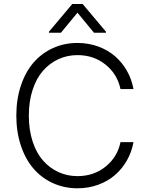

<svg xmlns="http://www.w3.org/2000/svg" viewBox="-20 -958 766 987"><path d="M666.2 -500H599.4Q583.8 -576 523.1 -625.4Q462.4 -674.7 378.2 -674.7Q326 -674.7 280.9 -654.1Q235.8 -633.5 201.7 -595Q167.6 -556.5 147.9 -496.8Q128.2 -437.1 128.2 -363.6Q128.2 -289.8 147.9 -230.1Q167.6 -170.5 201.7 -132.1Q235.8 -93.8 280.9 -73.2Q326 -52.6 378.2 -52.6Q462.4 -52.6 523.1 -101.7Q583.8 -150.9 599.4 -227.3H666.2Q657.3 -177.2 632.8 -133.9Q608.3 -90.6 571.6 -58.6Q534.8 -26.6 484.9 -8.3Q435 9.9 378.2 9.9Q310 9.9 251.8 -16.7Q193.5 -43.3 152.2 -91.3Q110.8 -139.2 87.4 -209.3Q63.9 -279.5 63.9 -363.6Q63.9 -447.8 87.4 -517.9Q110.8 -588.1 152.2 -636Q193.5 -683.9 251.8 -710.6Q310 -737.2 378.2 -737.2Q435 -737.2 484.9 -718.9Q534.8 -700.6 571.6 -668.7Q608.3 -636.7 632.8 -593.4Q657.3 -550.1 666.2 -500ZM293.3 -789.8H231.5V-794.7L351.6 -937.5H404.8L524.9 -794.7V-789.8H463.1L378.2 -892.8Z"/></svg>

Font: Inter Light BETA
Style: Regular
Weight: 300
Designer: Rasmus Andersson
Foundry: rsms
Version: Version 3.011;git-f93a4a705